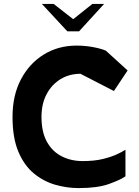

<svg xmlns="http://www.w3.org/2000/svg" viewBox="-20 -951 708 981"><path d="M381 10Q322 10 262.5 -7Q203 -24 153.5 -64.5Q104 -105 74 -175.5Q44 -246 44 -354Q44 -463 86.5 -544.5Q129 -626 203 -672Q277 -718 371 -718Q416 -718 457.5 -710Q499 -702 521 -692L632 -591L562 -486L391 -574Q335 -574 290 -547Q245 -520 218.5 -470.5Q192 -421 192 -354Q192 -277 219.5 -227Q247 -177 295 -152.5Q343 -128 402 -128Q462 -128 505 -138.5Q548 -149 577 -162.5Q606 -176 621 -186V-50Q593 -31 535.5 -10.5Q478 10 381 10ZM194 -931 324 -791H384L512 -931H452L354 -853L254 -931Z"/></svg>

Font: Rowdies Light
Style: Regular
Weight: 300
Designer: Jaikishan Patel
Version: Version 1.000; ttfautohint (v1.8.3)